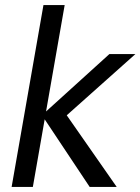

<svg xmlns="http://www.w3.org/2000/svg" viewBox="-20 -740 556 760"><path d="M335 0 146 -284 413 -526H516L211 -254L223 -314L442 0ZM26 0 152 -720H236L110 0Z"/></svg>

Font: DM Sans 9pt
Style: Italic
Weight: 400
Italic angle: -10°
Designer: Colophon Foundry, Jonny Pinhorn
Foundry: Colophon Foundry
Version: Version 4.004